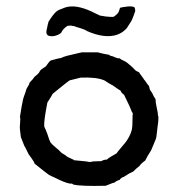

<svg xmlns="http://www.w3.org/2000/svg" viewBox="-20 -608 563 616"><path d="M362 -573 365 -583Q371 -585 388.5 -587Q406 -589 412 -584Q413 -582 414 -573Q414 -572 409 -558.5Q404 -545 401 -540Q399 -537 395 -530.5Q391 -524 388 -519.5Q385 -515 381 -512Q371 -502 354 -496Q315 -484 260 -508Q251 -514 236.5 -518Q222 -522 216 -525Q216 -524 213.5 -524.5Q211 -525 208 -526H206Q203 -525 200.5 -525.5Q198 -526 195 -524Q182 -515 178 -506Q177 -501 164 -495.5Q151 -490 139 -492.5Q127 -495 129 -509Q135 -538 136 -539Q152 -564 161 -571Q166 -576 189 -584Q222 -595 274 -571Q281 -567 287 -564.5Q293 -562 301 -558L320 -555Q322 -555 332.5 -554Q343 -553 346 -555Q360 -565 362 -573ZM242 -440H294Q307 -436 331 -432Q332 -429 338.5 -428Q345 -427 346 -425Q348 -425 353.5 -422.5Q359 -420 364 -421Q366 -418 383 -410Q387 -408 393.5 -402Q400 -396 403 -394Q405 -392 409 -388Q413 -384 416 -381Q417 -380 421 -378.5Q425 -377 427 -375Q429 -371 434.5 -364Q440 -357 442 -353Q445 -350 450 -342.5Q455 -335 458 -332L461 -320Q462 -318 464.5 -315Q467 -312 468 -310Q473 -298 479 -290Q479 -279 483 -262Q487 -245 487 -236Q488 -237 488 -235Q489 -221 485 -197Q484 -192 483 -179.5Q482 -167 480 -162L465 -126Q451 -104 446 -93Q433 -84 427 -75Q415 -66 408 -58Q394 -52 378 -41Q368 -38 364 -31Q351 -27 349 -23Q346 -23 319 -12Q239 -10 215 -16L211 -19H204Q187 -22 156 -38Q142 -44 137 -47Q132 -50 91 -83Q89 -90 81 -100.5Q73 -111 72 -113L61 -135Q61 -136 60 -137Q59 -138 58 -140L47 -168L44 -192Q43 -200 44.5 -214Q46 -228 44 -233Q45 -238 47.5 -254.5Q50 -271 52 -279Q53 -286 55 -293Q57 -300 60 -307.5Q63 -315 64 -320Q65 -324 69.5 -330.5Q74 -337 75 -343Q87 -355 91 -362Q105 -372 108 -380Q110 -384 118 -389Q126 -394 127 -395Q129 -397 134 -404.5Q139 -412 143 -414Q171 -422 176 -422Q184 -426 195 -429Q206 -432 220.5 -435Q235 -438 242 -440ZM239 -359 203 -350Q192 -342 173 -326.5Q154 -311 149 -307Q147 -302 132 -279Q120 -218 122 -202Q126 -194 132 -178Q139 -156 141 -153Q146 -145 158.5 -135Q171 -125 174 -121Q177 -117 184 -113.5Q191 -110 193 -107Q197 -104 215 -96Q217 -96 217 -94Q226 -93 243 -91.5Q260 -90 269 -88Q276 -91 305 -91Q313 -96 323 -96Q330 -103 354 -116Q358 -122 367.5 -133Q377 -144 382.5 -151Q388 -158 394 -169Q400 -180 403 -192Q405 -201 405 -219Q405 -237 406 -244Q406 -246 405 -246L404 -248Q404 -249 403 -249Q397 -266 378 -304Q370 -309 367 -317Q358 -322 342 -334Q337 -336 327.5 -342Q318 -348 315 -350Q290 -361 239 -359Z"/></svg>

Font: FuturaRenner
Style: Regular
Weight: 400
Designer: BSozoo
Foundry: BSozoo
Version: Version 1.001;PS 001.001;hotconv 1.0.70;makeotf.lib2.5.58329